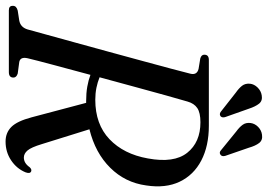

<svg xmlns="http://www.w3.org/2000/svg" viewBox="-157 -774 938 672"><g transform="rotate(90 312.0 -438.0)"><path d="M579 -58Q566 -27 537 -7.8Q508 11.5 471.5 11.5Q440.5 11.5 420.2 -8.8Q400 -29 386.5 -80L336 -270.5Q333 -270.5 329.5 -270.5Q302 -270.5 279.2 -274.5Q256.5 -278.5 238 -285.5Q219 -215 203 -155.2Q187 -95.5 180 -66Q174 -40.5 192.5 -36.5L233.5 -31Q247.5 -26.5 247.5 -16Q247.5 0 228.5 0H12Q-4 0 -3.5 -14Q-4 -26.5 13 -31L48.5 -36.5Q71.5 -41 79 -65.5Q86 -90.5 98.2 -135.2Q110.5 -180 126 -236Q141.5 -292 157.8 -351.8Q174 -411.5 189.2 -467.2Q204.5 -523 216.2 -567.2Q228 -611.5 234 -635.5Q239.5 -658.5 217 -664L180.5 -670Q167 -674 167.5 -684.5Q167.5 -700 186 -700H416Q487 -700 537.8 -673.5Q588.5 -647 612 -597.8Q635.5 -548.5 625 -480.5Q615 -407 563.2 -354.8Q511.5 -302.5 428.5 -282L480.5 -115Q491.5 -78.5 502.5 -65.5Q513.5 -52.5 527.5 -52.5Q547 -52.5 561 -72.5Q568.5 -81 576 -78Q585 -74 579 -58ZM331.5 -625.5Q324 -600.5 310.5 -551.8Q297 -503 280.2 -441.5Q263.5 -380 246.5 -317.5Q263.5 -310.5 283.2 -306.5Q303 -302.5 325 -302.5Q411 -302.5 463.2 -352.2Q515.5 -402 530.5 -486.5Q547.5 -578 510.8 -624.2Q474 -670.5 404 -670.5Q370.5 -670.5 354.2 -659.5Q338 -648.5 331.5 -625.5ZM493 -840 521.5 -757.5Q524.5 -746.5 518.5 -741.5Q511 -735 503 -741.5L436 -796Q421.5 -806.5 413 -818Q404.5 -829.5 406.5 -846Q408.5 -861 420.2 -872.5Q432 -884 447.5 -886Q466.5 -889 476.5 -876Q486.5 -863 493 -840ZM356.5 -840 385.5 -758Q389 -747.5 383.5 -741.5Q376 -735.5 367.5 -741.5L300 -794.5Q285 -805 276.2 -816.2Q267.5 -827.5 269 -844Q270.5 -858.5 282.2 -870.5Q294 -882.5 309.5 -885Q328.5 -888.5 338.8 -875.8Q349 -863 356.5 -840Z"/></g></svg>

Font: Fraunces 144pt S050
Style: Italic
Weight: 400
Italic angle: -16°
Version: Version 1.000; ttfautohint (v1.8.3)